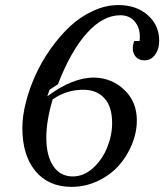

<svg xmlns="http://www.w3.org/2000/svg" viewBox="-20 -726 646 755"><path d="M518.1 -252.9Q518.1 -205.1 498.8 -158Q479.5 -110.8 446.3 -74Q413.1 -37.1 364.3 -14.2Q315.4 8.8 261.2 8.8Q170.9 8.8 119.4 -53.2Q67.9 -115.2 67.9 -223.1Q67.9 -269 81.5 -323Q95.2 -377 119.4 -430.4Q143.6 -483.9 179 -533.9Q214.4 -584 255.1 -622.1Q295.9 -660.2 345.7 -683.1Q395.5 -706.1 445.8 -706.1Q516.1 -706.1 561 -666.5Q606 -627 606 -565.9Q606 -533.2 590.1 -511Q574.2 -488.8 547.9 -488.8Q521 -488.8 508.5 -510.5Q496.1 -532.2 507.8 -564.9H528.8Q534.2 -608.9 512.9 -637.5Q491.7 -666 453.1 -666Q384.8 -666 321.5 -595.7Q258.3 -525.4 208 -395L174.8 -373L166 -347.2Q266.1 -422.4 353 -420.9Q421.4 -418.5 469.7 -371.8Q518.1 -325.2 518.1 -252.9ZM162.1 -185.1Q162.1 -113.8 189.5 -73Q216.8 -32.2 266.1 -32.2Q309.1 -32.2 345.5 -64.9Q381.8 -97.7 401.4 -145.8Q420.9 -193.8 420.9 -242.2Q420.9 -305.7 391.6 -338.6Q362.3 -371.6 312 -373Q243.2 -374.5 187 -335Q162.1 -251 162.1 -185.1Z"/></svg>

Font: Redaction
Style: Italic
Weight: 400
Designer: Jeremy Mickel / Forest Young
Foundry: MCKL
Version: Version 2.001;hotconv 1.0.113;makeotfexe 2.5.65598 DEVELOPME